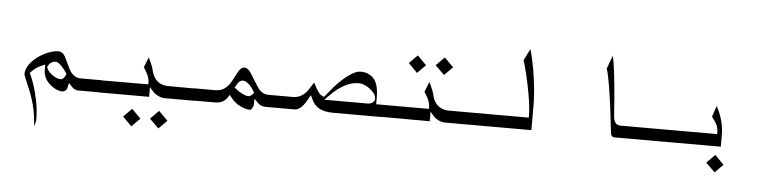

<svg xmlns="http://www.w3.org/2000/svg" viewBox="-47 -790 5071 1272"><g transform="rotate(5 2488.5 -154.0)"><path d="M629.9 -14.6H475.6Q462.9 -14.6 452.1 -20Q441.4 -25.4 429.7 -38.1L410.2 -58.6L404.3 -31.2Q400.4 -13.7 390.6 -5.9Q381.8 1 370.1 1Q334 1 292 -33.2Q243.2 -73.2 243.2 -130.9V-167L222.7 -158.2Q204.1 -150.4 200.2 -147.5Q172.9 -131.8 152.3 -109.4L145.5 -101.6L150.4 -92.8Q161.1 -72.3 176.8 -25.4Q193.4 25.4 203.1 76.2Q215.8 140.6 215.8 199.2Q215.8 218.8 205.1 245.1Q204.1 230.5 202.1 210Q195.3 136.7 173.8 70.3Q160.2 26.4 137.7 -23.9Q115.2 -74.2 111.3 -92.8Q112.3 -133.8 148.4 -174.8Q184.6 -213.9 235.4 -238.3Q284.2 -261.7 321.3 -261.7Q352.5 -261.7 369.1 -228.5L406.2 -151.4Q418 -127 438.5 -111.3Q459 -95.7 485.4 -95.7H629.9ZM364.3 -82Q368.2 -84 374 -90.8H375Q377.9 -94.7 384.8 -108.4L388.7 -116.2L384.8 -123Q369.1 -147.5 348.6 -168.9Q332 -184.6 320.3 -189.5Q315.4 -191.4 309.6 -191.4Q307.6 -191.4 304.7 -191.4Q289.1 -188.5 278.3 -180.7Q268.6 -173.8 262.7 -162.1L256.8 -151.4L260.7 -141.6Q270.5 -120.1 298.8 -99.6Q327.1 -79.1 353.5 -79.1Q359.4 -79.1 364.3 -82Z M902.3 135.7 846.7 191.4 787.1 130.9 842.8 75.2ZM1082 133.8 1026.4 189.5 965.8 129.9 1021.5 73.2ZM613.3 -13.7V-94.7L934.6 -95.7V-110.4Q934.6 -139.6 912.1 -178.7Q906.2 -188.5 895.5 -206.1L921.9 -273.4Q926.8 -263.7 930.7 -255.9Q950.2 -215.8 956.5 -187Q962.9 -158.2 978.5 -137.7Q1008.8 -95.7 1069.3 -95.7L1251 -94.7V-13.7H1049.8Q1030.3 -13.7 1005.9 -25.4Q985.4 -35.2 972.7 -48.8L947.3 -78.1V-13.7Z M1872.1 -14.6H1722.7Q1689.5 -14.6 1668.9 -36.1Q1668.9 -36.1 1643.6 -62.5V-26.4Q1643.6 -13.7 1634.8 0Q1627.9 10.7 1625 12.7Q1625 12.7 1625 13.7Q1624 13.7 1623 13.7Q1590.8 13.7 1557.6 -2.9Q1517.6 -21.5 1491.2 -56.6L1478.5 -73.2L1466.8 -55.7Q1441.4 -14.6 1383.8 -14.6H1236.3V-95.7H1377Q1416 -95.7 1439.5 -112.3Q1467.8 -131.8 1485.4 -166L1517.6 -226.6Q1536.1 -261.7 1561.5 -261.7Q1584 -261.7 1606.4 -225.6L1656.2 -145.5Q1687.5 -95.7 1732.4 -95.7H1872.1ZM1598.6 -75.2Q1617.2 -75.2 1631.8 -93.8L1637.7 -100.6L1632.8 -109.4Q1620.1 -133.8 1598.1 -154.3Q1576.2 -174.8 1557.6 -174.8Q1556.6 -174.8 1555.2 -174.8Q1553.7 -174.8 1552.2 -174.3Q1550.8 -173.8 1549.8 -173.8Q1538.1 -170.9 1528.3 -160.2Q1522.5 -154.3 1512.7 -134.8L1506.8 -125L1515.6 -117.2Q1533.2 -101.6 1559.6 -88.4Q1585.9 -75.2 1598.6 -75.2Z M2395.5 -95.7Q2409.2 -95.7 2420.9 -102.5Q2423.8 -103.5 2425.8 -105.5Q2439.5 -115.2 2439.5 -129.9Q2439.5 -130.9 2439.5 -130.9Q2439.5 -165 2396.5 -196.3Q2357.4 -224.6 2325.2 -224.6Q2281.2 -224.6 2240.2 -205.1Q2184.6 -178.7 2128.9 -120.1L2105.5 -95.7ZM2450.2 -95.7H2496.1V-14.6H2171.9Q2111.3 -14.6 2075.2 -35.2Q2043.9 -53.7 2026.4 -91.8L2013.7 -118.2L2000 -92.8Q1981.4 -58.6 1964.8 -41Q1939.5 -14.6 1915 -14.6H1858.4V-95.7H1896.5Q1930.7 -95.7 1958 -114.3Q1980.5 -129.9 1991.2 -146.5L2028.3 -203.1Q2034.2 -191.4 2044.9 -171.9Q2068.4 -127.9 2090.8 -118.2L2100.6 -114.3L2108.4 -122.1Q2149.4 -172.9 2156.2 -180.7Q2202.1 -232.4 2241.2 -261.7Q2293.9 -301.8 2329.1 -301.8Q2357.4 -301.8 2376 -293.9Q2409.2 -280.3 2426.8 -252Q2450.2 -213.9 2450.2 -139.6Z M2756.8 -381.8 2701.2 -326.2 2641.6 -386.7 2697.3 -442.4ZM2936.5 -383.8 2880.9 -328.1 2820.3 -387.7 2876 -444.3ZM2480.5 -15.6V-95.7H2800.8V-110.4Q2800.8 -139.6 2778.3 -178.7Q2772.5 -188.5 2761.7 -206.1L2788.1 -273.4Q2793 -263.7 2796.9 -255.9Q2816.4 -215.8 2822.8 -187Q2829.1 -158.2 2844.7 -137.7Q2876 -95.7 2935.5 -95.7H3115.2V-14.6H2916Q2894.5 -14.6 2872.6 -24.9Q2850.6 -35.2 2838.9 -48.8L2813.5 -78.1V-14.6Z M3489.3 -14.6H3101.6V-95.7H3464.8V-110.4Q3464.8 -162.1 3450.2 -247.1Q3438.5 -313.5 3421.9 -383.8Q3407.2 -442.4 3397.5 -471.7L3436.5 -548.8Q3445.3 -518.6 3452.1 -487.3Q3467.8 -418.9 3477.5 -340.8Q3489.3 -249 3489.3 -172.9Z M4363.3 -14.6H4040Q4031.2 -14.6 4026.4 -19.5Q4017.6 -28.3 4016.6 -40Q4016.6 -40 4000 -181.6Q3990.2 -264.6 3975.6 -353.5Q3961.9 -435.5 3951.2 -463.9L3969.7 -515.6Q3976.6 -535.2 3984.4 -552.7Q3992.2 -516.6 4001 -449.2Q4010.7 -373 4020.5 -250Q4020.5 -246.1 4023.4 -206.1Q4026.4 -166 4028.3 -145.5Q4031.2 -118.2 4046.9 -104.5Q4058.6 -95.7 4079.1 -95.7H4363.3Z M4777.3 103.5 4722.7 158.2 4662.1 98.6 4717.8 43ZM4749 -94.7V-14.6H4346.7V-95.7H4717.8V-110.4Q4717.8 -141.6 4698.2 -173.8Q4691.4 -183.6 4673.8 -208L4698.2 -280.3Q4713.9 -253.9 4726.6 -218.8Q4749 -155.3 4749 -94.7Z"/></g></svg>

Font: Thabit
Style: Regular
Weight: 500
Designer: Regenerated by Nadim Shaikli
Foundry: MAK Alagha
Version: 0.01